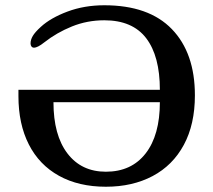

<svg xmlns="http://www.w3.org/2000/svg" viewBox="-20 -699 810 729"><path d="M50 -334V-358H587Q587 -486 535 -554Q483 -622 376 -622Q311 -622 253 -598.5Q195 -575 148 -538Q123 -518 109 -518Q103 -518 99.5 -522.5Q96 -527 96 -534Q96 -548 104.5 -562.5Q113 -577 135 -597Q172 -631 236 -655Q300 -679 376 -679Q545 -679 632.5 -588.5Q720 -498 720 -337Q720 -227 678 -149Q636 -71 559.5 -30.5Q483 10 382 10Q279 10 204 -31.5Q129 -73 89.5 -150.5Q50 -228 50 -334ZM382 -47Q479 -47 533 -116.5Q587 -186 587 -311H183Q183 -186 236 -116.5Q289 -47 382 -47Z"/></svg>

Font: Raigarh Medium
Style: Regular
Weight: 500
Designer: jaikishan Patel
Foundry: MagicType
Version: Version 1.000